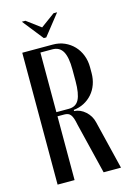

<svg xmlns="http://www.w3.org/2000/svg" viewBox="-128 -918 680 983"><g transform="rotate(-15 212.5 -426.5)"><path d="M213 -699Q247 -699 275 -686.5Q303 -674 323.5 -652.5Q344 -631 355.5 -601.5Q367 -572 367 -538V-507Q367 -475 357 -447Q347 -419 328.5 -398Q310 -377 285 -364Q260 -351 230 -348V-342Q263 -340 289.5 -316Q316 -292 324 -258L387 0H295L229 -270Q225 -291 220.5 -304Q216 -317 210 -324.5Q204 -332 196 -335Q188 -338 177 -338H141V0H51V-699ZM277 -549Q277 -615 259.5 -645.5Q242 -676 204 -676H141V-360H207Q245 -360 261 -391Q277 -422 277 -488ZM109 -853 183 -798 258 -853H277L190 -743H177L90 -853Z"/></g></svg>

Font: Moniqa SemBd Heading
Style: Regular
Weight: 600
Designer: Rajesh Rajput
Foundry: Rajesh Rajput
Version: Version 1.000